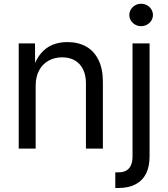

<svg xmlns="http://www.w3.org/2000/svg" viewBox="-20 -771 873 996"><path d="M165 0H77.1V-545.9H161.6L162.1 -413.6H149.9Q166 -462.9 192.1 -493.7Q218.3 -524.4 252.4 -538.6Q286.6 -552.7 329.1 -552.7Q385.3 -552.7 426.5 -529.8Q467.8 -506.8 490.7 -460.4Q513.7 -414.1 513.7 -346.7V0H425.8V-339.4Q425.8 -380.9 410.9 -411.1Q396 -441.4 368.4 -457.5Q340.8 -473.6 302.7 -473.6Q263.2 -473.6 231.9 -456.3Q200.7 -439 182.9 -405.8Q165 -372.6 165 -327.1ZM755.9 -545.9V39.1Q756.3 91.3 738.3 128.2Q720.2 165 684.1 184.6Q647.9 204.1 595.7 204.1H578.1V123H594.2Q619.1 123 635.5 113.5Q651.9 104 659.7 85.2Q667.5 66.4 667.5 39.1V-545.9ZM650.9 -693.4Q650.9 -709 659.2 -722.4Q667.5 -735.8 681.4 -743.7Q695.3 -751.5 711.9 -751.5Q728.5 -751.5 742.7 -743.7Q756.8 -735.8 765.1 -722.4Q773.4 -709 773.4 -693.4Q773.4 -677.7 765.1 -664.3Q756.8 -650.9 742.7 -643.1Q728.5 -635.3 711.9 -635.3Q695.3 -635.3 681.4 -643.1Q667.5 -650.9 659.2 -664.3Q650.9 -677.7 650.9 -693.4Z"/></svg>

Font: Raveo Variable
Style: Regular
Weight: 400
Designer: Jakub Foglar, Rasmus Andersson (Inter)
Foundry: Jakubfoglar.com
Version: Version 1.000;Glyphs 3.2.3 (3260)